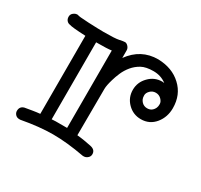

<svg xmlns="http://www.w3.org/2000/svg" viewBox="-110 -630 813 775"><g transform="rotate(30 296.5 -242.0)"><path d="M243.2 -423.8Q224.6 -420.9 175.8 -420.9H171.9V-62Q181.2 -63 189.9 -63Q189.9 -63 243.2 -63ZM516.1 -315.4Q519 -321.8 519 -333Q519 -344.2 508.5 -354.7Q498 -365.2 482.9 -365.2Q467.8 -365.2 457.3 -354.7Q446.8 -344.2 446.8 -333Q446.8 -321.8 449.7 -315.4Q452.6 -309.1 457.5 -303.7Q467.8 -293 482.9 -293Q505.9 -293 516.1 -315.4ZM294.9 -418.9Q343.8 -486.8 423.8 -486.8Q490.2 -484.9 531.2 -446.3Q573.2 -407.7 573.2 -345.2Q573.2 -303.7 548.8 -273.4Q523.4 -242.2 482.9 -242.2Q446.8 -242.2 421.4 -267.6Q396 -293 396 -329.1Q396 -364.7 421.4 -390.6Q446.8 -417 482.9 -417Q485.4 -417 487.5 -416.5Q489.7 -416 492.2 -416Q466.3 -436 431.2 -436Q396 -436 375.5 -424.6Q355 -413.1 340.6 -395.8Q326.2 -378.4 317.4 -358.2Q308.6 -337.9 303.7 -320.3Q294.9 -290.5 294.9 -274.9L293.9 -58.1Q311 -56.6 328.4 -53.7Q345.7 -50.8 359.4 -47.9Q384.8 -43 384.8 -22Q384.8 -11.2 376.5 -4.2Q368.2 2.9 358.9 2.9H354Q272.5 -12.2 208 -12.2Q144.5 -12.2 63 2.9H58.1Q46.9 2.9 40 -4.6Q33.2 -12.2 33.2 -21.5Q33.2 -42.5 53.2 -47.9Q70.3 -50.8 87.4 -53.7Q104.5 -56.6 121.1 -58.1V-421.9Q56.6 -424.8 45.9 -429.2Q36.1 -430.2 30 -437.3Q23.9 -444.3 23.9 -455.3Q23.9 -466.3 32.5 -473.1Q41 -480 49.8 -480H53.2Q56.6 -476.6 105.2 -474.4Q153.8 -472.2 176.8 -472.2Q231 -472.2 248 -476.1Q265.1 -480 272.7 -480Q280.3 -480 287.6 -471.9Q294.9 -463.9 294.9 -454.1Z"/></g></svg>

Font: Ribeye Marrow
Style: Regular
Weight: 400
Designer: Astigmatic (AOETI)
Foundry: Astigmatic (AOETI)
Version: Version 1.000